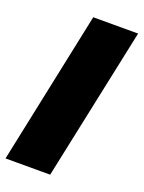

<svg xmlns="http://www.w3.org/2000/svg" viewBox="-146 -810 657 877"><g transform="rotate(20 182.0 -371.5)"><path d="M-5 0 151 -743H369L212 0Z"/></g></svg>

Font: Saira Thin Black
Style: Italic
Weight: 900
Italic angle: -12°
Version: Version 1.101